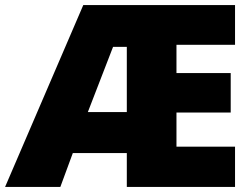

<svg xmlns="http://www.w3.org/2000/svg" viewBox="-25 -734 991 754"><path d="M898 0V-158H668V-292H881V-447H668V-558H898V-714H302L-5 0H212L261 -133H473V0ZM320 -294 419 -550H473V-294Z"/></svg>

Font: Noto Sans UI Black
Style: Regular
Weight: 900
Designer: Monotype Design Team
Foundry: Monotype Imaging Inc.
Version: Version 1.901